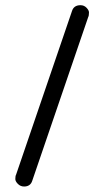

<svg xmlns="http://www.w3.org/2000/svg" viewBox="-20 -631 394 728"><path d="M252.9 -588.9Q259.8 -611.3 285.2 -611.3Q298.8 -611.3 308.1 -601.6Q317.4 -591.8 317.4 -584Q317.4 -571.3 314.5 -566.4L102.5 53.7Q95.7 76.2 71.3 76.2Q57.6 76.2 47.9 66.4Q38.1 56.6 38.1 47.9Q38.1 36.1 41 31.2Z"/></svg>

Font: NTR
Style: Regular
Weight: 400
Designer: Purushoth Kumar Guthula
Foundry: Silicon Andhra, USA.
Version: Version 1.0.5; ttfautohint (v1.2.25-373a) -l 7 -r 28 -G 50 -